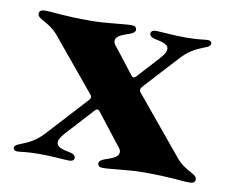

<svg xmlns="http://www.w3.org/2000/svg" viewBox="-57 -511 711 590"><g transform="rotate(10 298.0 -215.5)"><path d="M176.1 -88.1 242.9 -161.2C248.9 -167.3 252.5 -166.9 257.8 -160.9L264.9 -152L324.6 -75.3C335.6 -61.1 340.9 -57.2 340.9 -47.6C340.9 -30.5 315.3 -24.9 296.9 -17.8C288.4 -14.2 282.3 -10.3 282 -4.3C281.6 6 288.7 8.5 299 8.5C321 8.5 378.6 0 421.9 0C516 0 539.8 6.4 566.8 6.4C579.9 6.4 585.2 2.1 585.2 -6.4C585.2 -24.1 549.7 -25.2 519.9 -61.1L387.1 -221.6L381 -229L371.8 -239.7C367.5 -246.1 367.9 -250.4 372.5 -256.4L378.2 -263.1L472.3 -365.8C502.8 -398.4 527.7 -403.8 550.4 -414.1C556.5 -416.9 559.7 -420.8 559.7 -425.4C559.7 -432.2 554 -434.7 546.9 -434.7C538 -434.7 518.8 -430.4 478.7 -430.4C440 -430.4 403.8 -434.3 385.7 -434.7C377.8 -434.7 370 -431.8 370 -424C370 -416.2 377.1 -412.3 382.8 -410.5C394.2 -407 429.7 -404.8 429.7 -385.7C429.7 -373.9 420.8 -362.9 401.3 -342.3L350.5 -286.6C344.1 -280.2 340.6 -280.5 335.6 -286.2L282 -355.1C271 -369.3 265.6 -373.2 265.6 -382.8C265.6 -399.9 291.2 -405.5 309.7 -412.6C318.2 -416.2 324.2 -420.1 324.6 -426.1C324.9 -436.4 317.8 -438.9 307.5 -438.9C285.5 -438.9 228 -430.4 184.7 -430.4C90.6 -430.4 66.8 -436.8 39.8 -436.8C26.6 -436.8 21.3 -432.5 21.3 -424C21.3 -406.2 56.8 -405.2 86.6 -369.3L222.3 -205.3C225.1 -200.3 224.8 -196.7 221.6 -191.8L105.1 -64.6C74.6 -32 49.7 -26.6 27 -16.3C21 -13.5 17.8 -9.6 17.8 -5C17.8 1.8 23.4 4.3 30.5 4.3C39.4 4.3 58.6 0 98.7 0C137.4 0 173.7 3.9 191.8 4.3C199.6 4.3 207.4 1.4 207.4 -6.4C207.4 -14.2 200.3 -18.1 194.6 -19.9C183.2 -23.4 147.7 -25.6 147.7 -44.7C147.7 -56.5 156.6 -67.5 176.1 -88.1Z"/></g></svg>

Font: Margiela Serif
Style: Bold
Weight: 700
Designer: Andreas Faust, Stefan Endress
Version: Version 1.002;FEAKit 1.0